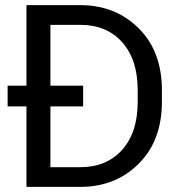

<svg xmlns="http://www.w3.org/2000/svg" viewBox="-20 -731 709 751"><path d="M83.5 0H294.4Q431.2 0 522.2 -90.3Q613.3 -180.7 613.3 -333V-377.9Q613.3 -530.3 522.2 -620.6Q431.2 -710.9 294.4 -710.9H83.5ZM177.2 -77.1V-633.8H294.4Q397 -633.8 457.8 -565.9Q518.6 -498 518.6 -377.9V-333Q518.6 -212.9 457.8 -145Q397 -77.1 294.4 -77.1ZM9.8 -314.9H305.2V-396H9.8Z"/></svg>

Font: Roboto Flex
Style: Regular
Weight: 400
Designer: Berlow after Robertson
Foundry: Google
Version: Version 3.200;gftools[0.9.32]